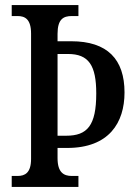

<svg xmlns="http://www.w3.org/2000/svg" viewBox="-20 -734 536 754"><path d="M26 0H288V-43H262C231 -43 206 -56 206 -113V-153H244C408 -153 469 -252 469 -371C469 -501 402 -572 260 -572H206V-601C206 -659 229 -671 262 -671H288V-714H26V-671H49C78 -671 102 -659 102 -602V-110C102 -55 78 -43 49 -43H26ZM240 -201H206V-522H247C328 -522 358 -478 358 -367C358 -241 323 -201 240 -201Z"/></svg>

Font: Noto Serif Bengali ExtraCondensed Medium
Style: Regular
Weight: 500
Width: 2
Designer: Juan Bruce, Universal Thirst, Indian Type Foundry and the Monotype Design Team.
Foundry: Monotype Imaging Inc.
Version: Version 2.003